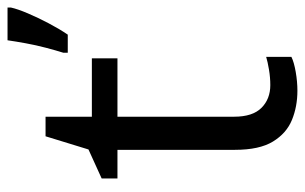

<svg xmlns="http://www.w3.org/2000/svg" viewBox="-170 -630 810 510"><g transform="rotate(-90 235.0 -375.0)"><path d="M264 -62Q284 -62 305 -65.5Q326 -69 339 -73V-6Q325 1 299 5.5Q273 10 249 10Q207 10 171.5 -4.5Q136 -19 114 -55Q92 -91 92 -156V-468H16V-510L93 -545L128 -659H180V-536H335V-468H180V-158Q180 -109 203.5 -85.5Q227 -62 264 -62ZM470 -760V-751Q466 -733 454.5 -706Q443 -679 428 -650.5Q413 -622 398 -600H350V-612Q356 -631 363 -657.5Q370 -684 375 -711.5Q380 -739 383 -760Z"/></g></svg>

Font: Noto IKEA Arabic
Style: Regular
Weight: 400
Designer: Monotype Design Team
Foundry: Monotype Imaging Inc.
Version: Version 1.200